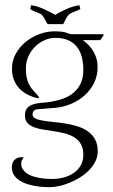

<svg xmlns="http://www.w3.org/2000/svg" viewBox="-20 -552 457 774"><path d="M28.3 -274.9Q28.3 -308.1 43.7 -335.7Q59.1 -363.3 83.7 -383.3Q108.4 -403.3 139.2 -414.6Q169.9 -425.8 200.7 -425.8Q211.9 -425.8 223.4 -424.8Q234.9 -423.8 245.6 -420.9Q251.5 -419.4 257.6 -416.7Q263.7 -414.1 270 -414.1H395L397.5 -412.1V-409.2Q396.5 -407.7 394.5 -405Q392.6 -402.3 390.4 -399.2Q388.2 -396 386.2 -393.3Q384.3 -390.6 383.3 -390.1H314Q340.8 -371.6 357.2 -343.3Q373.5 -314.9 373.5 -282.2Q373.5 -246.6 359.1 -217.5Q344.7 -188.5 320.8 -167.2Q296.9 -146 265.9 -133.1Q234.9 -120.1 201.7 -117.2L129.4 -111.3Q120.6 -110.4 116 -104.5Q111.3 -98.6 111.3 -90.3Q111.3 -80.1 122.6 -74.5Q133.8 -68.8 152.3 -65.7Q170.9 -62.5 194.6 -60.3Q218.3 -58.1 242.7 -54.2Q267.1 -50.3 290.8 -43.2Q314.5 -36.1 333 -23.4Q351.6 -10.7 362.8 9Q374 28.8 374 58.1Q374 79.1 364.7 98.1Q355.5 117.2 339.8 133.3Q324.2 149.4 304.2 162.1Q284.2 174.8 262.7 183.8Q241.2 192.9 219.5 197.8Q197.8 202.6 179.7 202.6Q167 202.6 150.6 201.4Q134.3 200.2 117.4 197Q100.6 193.8 84.5 188.2Q68.4 182.6 55.7 173.6Q43 164.6 35.4 151.9Q27.8 139.2 27.8 122.1Q27.8 103 38.8 92.3Q49.8 81.5 68.8 81.5Q72.3 81.5 74.2 82.5V85.9Q65.4 94.2 65.4 106.9Q65.4 120.6 72 130.6Q78.6 140.6 89.1 147.7Q99.6 154.8 113.3 158.9Q127 163.1 140.9 165.5Q154.8 168 168 168.7Q181.2 169.4 191.4 169.4Q213.4 169.4 235.6 163.8Q257.8 158.2 275.6 146.2Q293.5 134.3 304.7 116Q315.9 97.7 315.9 72.3Q315.9 45.4 305.9 28.6Q295.9 11.7 279.3 1.5Q262.7 -8.8 241.5 -14.2Q220.2 -19.5 198.2 -22.9Q176.3 -26.4 155 -29.5Q133.8 -32.7 117.2 -39.1Q100.6 -45.4 90.6 -56.4Q80.6 -67.4 80.6 -86.4Q80.6 -99.1 84.2 -107.4Q87.9 -115.7 94.5 -121.3Q101.1 -127 110.1 -130.1Q119.1 -133.3 130.4 -135.3Q143.6 -137.7 157 -138.4Q170.4 -139.2 183.6 -141.6Q211.4 -146 235.6 -154.8Q259.8 -163.6 277.6 -179Q295.4 -194.3 305.7 -216.8Q315.9 -239.3 315.9 -270.5Q315.9 -298.3 309.8 -322Q303.7 -345.7 290.3 -362.8Q276.9 -379.9 255.6 -389.6Q234.4 -399.4 204.1 -399.4Q180.2 -399.4 158.4 -389.4Q136.7 -379.4 120.4 -362.8Q104 -346.2 94.2 -324.2Q84.5 -302.2 84.5 -278.8Q84.5 -263.2 85.9 -250.2Q87.4 -237.3 91.3 -225.6Q95.2 -213.9 102.1 -202.9Q108.9 -191.9 119.6 -181.2Q125 -175.8 130.1 -170.2Q135.3 -164.6 137.7 -156.7L133.8 -155.8Q110.4 -160.6 91.1 -170.7Q71.8 -180.7 57.9 -195.6Q43.9 -210.4 36.1 -230.2Q28.3 -250 28.3 -274.9ZM103 -514.6 102.1 -516.1 105 -529.8 104.5 -531.7 106 -530.8Q130.9 -527.3 155.8 -515.9Q180.7 -504.4 202.6 -492.2Q224.1 -504.9 249.3 -516.1Q274.4 -527.3 299.3 -530.8L300.8 -531.7L300.3 -529.8L303.7 -516.1L302.7 -514.6Q287.1 -507.3 278.1 -504.2Q269 -501 262.7 -496.8Q256.3 -492.7 250.7 -484.6Q245.1 -476.6 237.3 -459.5Q236.3 -457 235.1 -455.8Q233.9 -454.6 230.5 -454.6H174.8Q170.9 -454.6 168.9 -459.5Q162.1 -472.2 157.7 -479.7Q153.3 -487.3 149.7 -491.2Q146 -495.1 142.3 -496.8Q138.7 -498.5 133.5 -500.5Q128.4 -502.4 121.1 -505.4Q113.8 -508.3 103 -514.6Z"/></svg>

Font: CAT Linz
Style: Regular
Weight: 400
Designer: Peter Wiegel
Foundry: Peter Wiegel
Version: Version 1.08